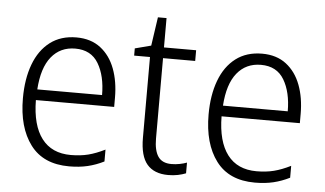

<svg xmlns="http://www.w3.org/2000/svg" viewBox="-48 -735 1390 821"><g transform="rotate(5 646.5 -324.0)"><path d="M259 -542Q321 -542 362.5 -510Q404 -478 424.5 -423.5Q445 -369 445 -300V-260H109Q110 -152 153 -95.5Q196 -39 278 -39Q319 -39 352.5 -47.5Q386 -56 424 -75V-24Q390 -7 354.5 1.5Q319 10 275 10Q164 10 108.5 -64Q53 -138 53 -263Q53 -346 76.5 -409Q100 -472 146 -507Q192 -542 259 -542ZM258 -494Q194 -494 155.5 -446.5Q117 -399 111 -306H389Q389 -388 357.5 -441Q326 -494 258 -494Z M710 -38Q728 -38 745.5 -41.5Q763 -45 776 -50V-4Q761 2 742 6Q723 10 700 10Q640 10 609.5 -25.5Q579 -61 579 -139V-486H511V-517L580 -535L598 -658H635V-532H773V-486H635V-141Q635 -90 652.5 -64Q670 -38 710 -38Z M1056 -542Q1118 -542 1159.5 -510Q1201 -478 1221.5 -423.5Q1242 -369 1242 -300V-260H906Q907 -152 950 -95.5Q993 -39 1075 -39Q1116 -39 1149.5 -47.5Q1183 -56 1221 -75V-24Q1187 -7 1151.5 1.5Q1116 10 1072 10Q961 10 905.5 -64Q850 -138 850 -263Q850 -346 873.5 -409Q897 -472 943 -507Q989 -542 1056 -542ZM1055 -494Q991 -494 952.5 -446.5Q914 -399 908 -306H1186Q1186 -388 1154.5 -441Q1123 -494 1055 -494Z"/></g></svg>

Font: Noto Sans Lao Looped SemiCondensed Light
Style: Regular
Weight: 300
Width: 4
Designer: Mark Frömberg, Ben Mitchell
Foundry: The Fontpad Ltd
Version: Version 1.002; ttfautohint (v1.8.4.7-5d5b)